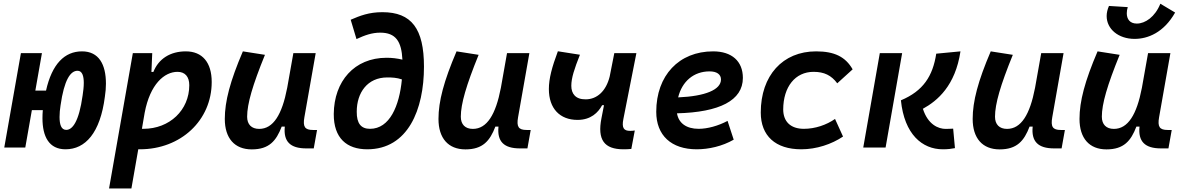

<svg xmlns="http://www.w3.org/2000/svg" viewBox="-20 -809 6485 1053"><path d="M339.4 9.8C447.8 9.8 529.8 -79.6 555.2 -278.8C559.1 -303.7 561 -327.6 561 -350.1C561 -456.1 522 -527.3 429.7 -527.3C334.5 -527.3 265.1 -458.5 232.4 -312H173.8L210 -517.6H94.7L3.4 0H118.7L154.8 -205.1H214.8C213.4 -189.9 212.9 -174.8 212.9 -160.6C212.9 -59.6 249 9.8 339.4 9.8ZM343.3 -96.7C314.9 -96.7 306.6 -127.9 306.6 -167.5C306.6 -187 308.6 -210 312 -230.5C332 -372.1 366.7 -420.9 405.3 -420.9C431.2 -420.9 439.5 -391.6 439.5 -354.5C439.5 -333 436.5 -307.6 433.1 -285.6C413.1 -141.6 377.4 -96.7 343.3 -96.7Z M700.7 224.6 738.3 9.8C741.2 9.8 744.1 9.8 747.1 9.8C971.7 9.8 1141.1 -148.9 1141.1 -359.4C1141.1 -466.8 1089.4 -527.3 999 -527.3C914.1 -527.3 849.6 -486.8 821.3 -414.6H810.5L814.9 -517.6H708.5L578.1 224.6ZM758.3 -102.5 773.4 -190.4C803.2 -348.1 881.8 -415 953.6 -415C994.6 -415 1018.1 -388.7 1018.1 -341.8C1018.1 -205.1 910.2 -102.5 766.6 -102.5C763.7 -102.5 760.7 -102.5 758.3 -102.5Z M1360.8 10.3C1456.1 10.3 1495.1 -36.6 1524.9 -114.7H1542C1533.7 -33.2 1571.3 4.9 1659.7 4.9H1700.7L1718.8 -96.2H1696.3C1651.9 -96.2 1640.1 -113.8 1649.4 -166L1711.4 -517.6H1588.9L1554.7 -325.2V-325.7C1526.9 -181.2 1479 -102.1 1401.4 -102.1C1359.4 -102.1 1335.4 -126.5 1335.4 -168.9C1335.4 -239.7 1365.2 -341.3 1433.1 -508.3L1312 -527.3C1242.2 -364.3 1212.9 -253.4 1212.9 -156.7C1212.9 -50.8 1266.6 10.3 1360.8 10.3Z M1994.1 9.8C2217.8 9.8 2305.2 -208.5 2305.2 -443.4C2305.2 -651.4 2237.3 -742.2 2077.1 -742.2C2003.4 -742.2 1954.1 -722.7 1903.3 -700.7L1935.1 -594.7C1980.5 -615.7 2019.5 -629.9 2065.4 -629.9C2150.9 -629.9 2182.1 -581.5 2187 -481.9C2158.7 -488.8 2129.4 -492.2 2100.1 -492.2C1923.3 -492.2 1812 -363.3 1810.5 -184.1C1809.6 -51.3 1881.8 9.8 1994.1 9.8ZM2184.1 -373.5C2170.4 -228 2117.2 -102.5 2009.3 -102.5C1960 -102.5 1936 -131.8 1936.5 -196.3C1936.5 -300.8 1995.1 -384.3 2104 -384.3C2128.9 -384.3 2155.8 -383.3 2184.1 -373.5Z M2532.7 10.3C2627.9 10.3 2667 -36.6 2696.8 -114.7H2713.9C2705.6 -33.2 2743.2 4.9 2831.5 4.9H2872.6L2890.6 -96.2H2868.2C2823.7 -96.2 2812 -113.8 2821.3 -166L2883.3 -517.6H2760.7L2726.6 -325.2V-325.7C2698.7 -181.2 2650.9 -102.1 2573.2 -102.1C2531.2 -102.1 2507.3 -126.5 2507.3 -168.9C2507.3 -239.7 2537.1 -341.3 2605 -508.3L2483.9 -527.3C2414.1 -364.3 2384.8 -253.4 2384.8 -156.7C2384.8 -50.8 2438.5 10.3 2532.7 10.3Z M3147.5 -151.4C3220.7 -151.4 3260.7 -191.9 3282.2 -231.9H3292.5L3278.8 -161.6C3254.9 -42 3293.9 9.8 3399.4 9.8C3413.1 9.8 3429.2 9.3 3442.4 7.8L3461.4 -93.3C3451.7 -91.8 3443.8 -91.3 3436 -91.3C3401.9 -91.3 3388.7 -106 3398.9 -156.7L3470.2 -517.6H3349.1L3323.7 -389.2C3303.7 -308.6 3253.9 -264.6 3192.9 -264.2C3136.2 -263.2 3113.3 -295.4 3113.3 -338.4C3113.3 -381.3 3129.9 -431.2 3160.6 -508.8L3039.6 -527.8C3007.3 -441.4 2990.2 -378.4 2990.2 -320.8C2990.2 -213.4 3050.8 -151.4 3147.5 -151.4Z M3811.5 -102.5C3744.1 -102.5 3701.7 -133.8 3692.9 -187.5C3925.8 -193.4 4054.2 -257.8 4054.2 -381.8C4054.2 -473.1 3993.7 -527.3 3891.1 -527.3C3703.6 -527.3 3579.1 -395 3579.1 -195.8C3579.1 -66.4 3661.6 9.8 3801.3 9.8C3866.2 9.8 3941.4 -6.8 4003.9 -43L3970.2 -146C3918.9 -118.7 3860.4 -102.5 3811.5 -102.5ZM3699.2 -274.9C3720.7 -362.8 3784.7 -417.5 3871.6 -417.5C3911.6 -417.5 3934.1 -400.9 3934.1 -373C3934.1 -316.9 3847.7 -281.2 3699.2 -274.9Z M4388.7 -102.5C4316.9 -102.5 4275.9 -141.1 4275.4 -208.5C4275.9 -333 4341.3 -415 4441.9 -415C4500 -415 4539.1 -396 4571.8 -352.1L4656.2 -428.7C4616.7 -497.6 4556.6 -527.3 4455.6 -527.3C4272.5 -527.3 4152.3 -394.5 4152.3 -191.9C4152.3 -64 4232.9 9.8 4374.5 9.8C4458 9.8 4541 -18.1 4603.5 -60.1L4559.6 -156.7C4513.2 -124 4450.7 -102.5 4388.7 -102.5Z M5150.9 9.8C5179.2 9.8 5197.3 7.3 5217.3 3.4L5207.5 -103.5C5191.9 -103 5186.5 -102.1 5166 -102.1C5127 -102.1 5069.3 -125 5041.5 -212.4C5121.6 -256.3 5219.2 -338.9 5247.6 -527.3L5114.7 -514.6C5095.7 -391.6 5043.5 -310.1 4920.9 -258.8C4939.9 -72.3 5037.6 9.8 5150.9 9.8ZM4714.4 0H4836.9L4927.7 -517.6H4805.2Z M5462.4 10.3C5557.6 10.3 5596.7 -36.6 5626.5 -114.7H5643.6C5635.3 -33.2 5672.9 4.9 5761.2 4.9H5802.2L5820.3 -96.2H5797.9C5753.4 -96.2 5741.7 -113.8 5751 -166L5813 -517.6H5690.4L5656.2 -325.2V-325.7C5628.4 -181.2 5580.6 -102.1 5502.9 -102.1C5460.9 -102.1 5437 -126.5 5437 -168.9C5437 -239.7 5466.8 -341.3 5534.7 -508.3L5413.6 -527.3C5343.8 -364.3 5314.5 -253.4 5314.5 -156.7C5314.5 -50.8 5368.2 10.3 5462.4 10.3Z M6048.3 10.3C6143.6 10.3 6182.6 -36.6 6212.4 -114.7H6229.5C6221.2 -33.2 6258.8 4.9 6347.2 4.9H6388.2L6406.2 -96.2H6383.8C6339.4 -96.2 6327.6 -113.8 6336.9 -166L6398.9 -517.6H6276.4L6242.2 -325.2V-325.7C6214.4 -181.2 6166.5 -102.1 6088.9 -102.1C6046.9 -102.1 6022.9 -126.5 6022.9 -168.9C6022.9 -239.7 6052.7 -341.3 6120.6 -508.3L5999.5 -527.3C5929.7 -364.3 5900.4 -253.4 5900.4 -156.7C5900.4 -50.8 5954.1 10.3 6048.3 10.3ZM6202.6 -595.7C6275.4 -595.7 6362.8 -630.4 6424.8 -740.2L6343.8 -788.6C6314.9 -716.3 6260.7 -679.7 6214.8 -679.7C6175.8 -679.7 6159.7 -705.1 6159.7 -736.3C6159.7 -747.6 6161.6 -758.3 6165 -770L6062 -776.4C6053.7 -757.8 6049.3 -738.8 6049.3 -721.2C6049.3 -649.9 6113.3 -595.7 6202.6 -595.7Z"/></svg>

Font: Cascadia Mono SemiBold
Style: Italic
Weight: 600
Italic angle: -10°
Monospace: yes
Designer: Aaron Bell
Foundry: Saja Typeworks
Version: Version 2404.023